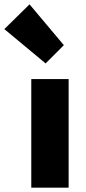

<svg xmlns="http://www.w3.org/2000/svg" viewBox="-86 -864 394 884"><path d="M124 -572 -66 -730 50 -844 208 -656ZM58 0V-500H230V0Z"/></svg>

Font: Assistant ExtraBold
Style: Regular
Weight: 800
Designer: Hebrew By Ben Nathan, Latin by Paul Hunt
Version: Version 2.001;PS 002.001;hotconv 1.0.88;makeotf.lib2.5.64775